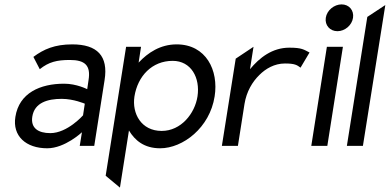

<svg xmlns="http://www.w3.org/2000/svg" viewBox="-20 -664 1774 874"><path d="M50 -132C36 -45 98 11 195 11C276 11 353 -62 353 -62L343 0H409L456 -299C474 -410 422 -462 309 -462C229 -462 179 -440 132 -405L161 -349C202 -382 239 -391 298 -391C367 -391 394 -366 383 -299L377 -258C377 -258 329 -283 272 -283C163 -283 67 -241 50 -132ZM127 -133C137 -197 197 -214 261 -214C315 -214 366 -192 366 -192L358 -139C358 -139 287 -58 209 -58C154 -58 119 -81 127 -133Z M461 136 526 190 567 -70C594 -25 636 11 709 11C813 11 935 -83 957 -225C976 -344 918 -462 784 -462C710 -462 653 -424 611 -379L622 -451H554ZM592 -225C607 -318 672 -387 766 -387C850 -387 892 -310 879 -225C867 -147 804 -68 716 -68C623 -68 580 -147 592 -225Z M990 0H1063L1093 -191C1102 -247 1129 -292 1161 -323C1189 -351 1229 -375 1277 -375C1322 -375 1332 -368 1348 -356L1389 -425C1363 -438 1355 -447 1297 -447C1219 -447 1161 -401 1118 -349L1134 -451L1053 -397Z M1463 -583C1458 -549 1482 -522 1516 -522C1550 -522 1582 -549 1587 -583C1592 -617 1569 -644 1535 -644C1501 -644 1468 -617 1463 -583ZM1397 0H1470L1541 -451H1468Z M1559 0H1632L1734 -641L1652 -587Z"/></svg>

Font: Charger Sport
Style: Obl
Weight: 400
Designer: Jasper
Foundry: Cannot Into Space Fonts
Version: Version 1.1